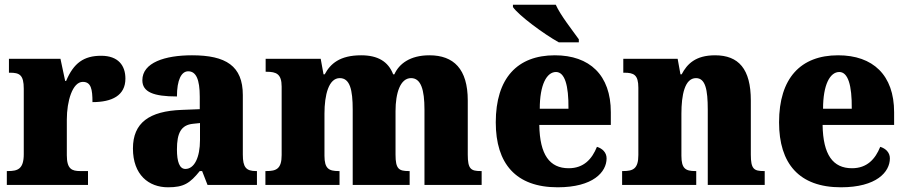

<svg xmlns="http://www.w3.org/2000/svg" viewBox="-20 -786 3855 816"><path d="M9 0H354V-59H321C286 -59 264 -67 264 -126V-278C264 -356 288 -438 332 -438C367 -438 373 -407 373 -352C456 -352 513 -380 513 -452C513 -507 483 -549 410 -549C336 -549 293 -518 261 -442H257L237 -536H18V-477H22C63 -477 81 -468 81 -409V-131C81 -68 56 -59 14 -59H9Z M694 10C761 10 787 -7 829 -59H839L862 0H1072V-59H1068C1026 -59 1012 -75 1012 -129V-382C1012 -506 940 -551 796 -551C681 -551 585 -520 585 -445C585 -395 632 -376 732 -376C732 -447 751 -483 780 -483C813 -483 829 -449 829 -375V-322L753 -319C614 -314 545 -264 545 -155C545 -43 612 10 694 10ZM768 -68C743 -68 732 -98 732 -151C732 -220 749 -255 801 -260L830 -263V-191C830 -117 806 -68 768 -68Z M1108 0H1423V-59H1419C1378 -59 1359 -69 1359 -124V-303C1359 -383 1377 -454 1424 -454C1467 -454 1479 -405 1479 -320V0H1721V-59H1717C1675 -59 1661 -68 1661 -129V-314C1661 -390 1681 -454 1727 -454C1769 -454 1784 -405 1784 -320V0H2027V-59H2023C1981 -59 1968 -68 1968 -129V-359C1968 -493 1908 -551 1805 -551C1723 -551 1676 -515 1656 -470H1651C1630 -525 1585 -551 1515 -551C1424 -551 1384 -515 1360 -470H1355L1343 -536H1109V-481H1113C1154 -481 1177 -472 1177 -418V-127C1177 -68 1154 -59 1112 -59H1108Z M2355 -606H2440V-619C2413 -657 2362 -721 2342 -766H2160V-756C2184 -721 2290 -642 2355 -606ZM2350 10C2501 10 2558 -55 2558 -113C2558 -138 2540 -155 2517 -162C2496 -110 2461 -71 2397 -71C2316 -71 2274 -128 2272 -255H2576V-309C2576 -467 2486 -551 2338 -551C2179 -551 2087 -454 2087 -266C2087 -91 2172 10 2350 10ZM2396 -324H2274C2274 -425 2303 -480 2343 -480C2380 -480 2397 -424 2396 -324Z M2624 0H2939V-59H2935C2894 -59 2876 -69 2876 -124V-303C2876 -382 2890 -454 2938 -454C2978 -454 2988 -405 2988 -320V0H3230V-59H3226C3184 -59 3171 -68 3171 -129V-359C3171 -493 3119 -551 3019 -551C2936 -551 2900 -514 2877 -470H2872L2860 -536H2629V-477H2633C2674 -477 2693 -468 2693 -413V-127C2693 -68 2670 -59 2628 -59H2624Z M3554 10C3705 10 3762 -55 3762 -113C3762 -138 3744 -155 3721 -162C3700 -110 3665 -71 3601 -71C3520 -71 3478 -128 3476 -255H3780V-309C3780 -467 3690 -551 3542 -551C3383 -551 3291 -454 3291 -266C3291 -91 3376 10 3554 10ZM3600 -324H3478C3478 -425 3507 -480 3547 -480C3584 -480 3601 -424 3600 -324Z"/></svg>

Font: Noto Serif Devanagari SemiCondensed Black
Style: Regular
Weight: 900
Width: 4
Designer: Universal Thirst, Indian Type Foundry and the Monotype Design Team
Foundry: Monotype Imaging Inc.
Version: Version 2.004